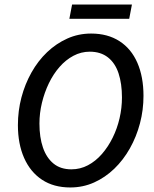

<svg xmlns="http://www.w3.org/2000/svg" viewBox="-20 -815 680 847"><path d="M290 12Q217 12 165.5 -22Q114 -56 86.5 -118Q59 -180 59 -263Q59 -326 74.5 -385Q90 -444 119 -495.5Q148 -547 188 -585Q228 -623 277 -645Q326 -667 382 -667Q455 -667 507 -633.5Q559 -600 586 -538Q613 -476 613 -392Q613 -330 597.5 -271Q582 -212 553 -160.5Q524 -109 484 -70.5Q444 -32 395 -10Q346 12 290 12ZM295 -68Q334 -68 368 -86Q402 -104 429.5 -135.5Q457 -167 477 -207.5Q497 -248 507.5 -293.5Q518 -339 518 -385Q518 -446 503 -491.5Q488 -537 456 -562Q424 -587 376 -587Q338 -587 304 -569Q270 -551 242.5 -519.5Q215 -488 195.5 -447.5Q176 -407 165 -361.5Q154 -316 154 -270Q154 -209 169.5 -164Q185 -119 216 -93.5Q247 -68 295 -68ZM286 -732 298 -795H562L550 -732Z"/></svg>

Font: Source Sans 3 Medium
Style: Italic
Weight: 500
Italic angle: -11°
Designer: Paul D. Hunt
Foundry: Adobe
Version: Version 3.052;hotconv 1.1.0;makeotfexe 2.6.0